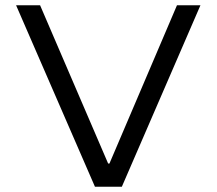

<svg xmlns="http://www.w3.org/2000/svg" viewBox="-20 -708 822 728"><path d="M340 0 41 -688H132L390 -88H395L651 -688H740L442 0Z"/></svg>

Font: Saira Expanded
Style: Regular
Weight: 400
Width: 7
Designer: Hector Gatti with collaboration of the Omnibus-Type team
Foundry: Omnibus-Type
Version: Version 1.100; ttfautohint (v1.8.3)